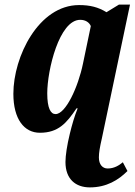

<svg xmlns="http://www.w3.org/2000/svg" viewBox="-20 -566 587 833"><path d="M370 247C442 247 494 215 533 176L513 138C496 152 475 165 447 165C425 165 409 148 409 117C409 97 413 73 422 34L544 -546H496L442 -513C406 -535 371 -544 323 -544C148 -544 38 -321 38 -159C38 -49 85 10 153 10C233 10 269 -32 312 -96H317C303 -62 292 -23 283 14C271 63 264 109 264 137C264 211 308 247 370 247ZM221 -71C200 -71 185 -96 185 -161C185 -262 237 -480 328 -480C351 -480 367 -469 374 -453L340 -290C319 -188 265 -71 221 -71Z"/></svg>

Font: Noto Serif Condensed Extra
Style: Italic
Weight: 800
Width: 3
Italic angle: -12°
Designer: Monotype Design Team
Foundry: Monotype Imaging Inc.
Version: Version 1.901